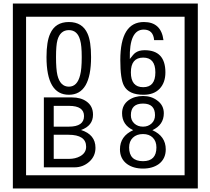

<svg xmlns="http://www.w3.org/2000/svg" viewBox="-20 -980 1195 1090"><path d="M1103 90H53V-960H1103ZM1028 15V-885H128V15ZM497 -656Q497 -442 371 -442Q244 -442 244 -656Q244 -744 265 -789Q294 -855 371 -855Q448 -855 477 -789Q497 -745 497 -656ZM444 -656Q444 -723 435 -752Q420 -809 371 -809Q322 -809 306 -752Q298 -723 298 -656Q298 -587 306 -553Q322 -488 371 -488Q419 -488 435 -554Q444 -587 444 -656ZM919 -569Q919 -511 886.5 -476.5Q854 -442 795 -442Q711 -442 684 -493Q663 -531 663 -639Q663 -855 797 -855Q895 -855 908 -752H855Q850 -812 796 -812Q713 -812 717 -645Q738 -673 748 -680Q768 -695 801 -695Q919 -695 919 -569ZM862 -569Q862 -653 793 -653Q723 -653 723 -569Q723 -485 793 -485Q862 -485 862 -569ZM522 -141Q522 -93 486.5 -61.5Q451 -30 403 -30H229V-427H388Q439 -427 471 -404Q508 -378 508 -329Q508 -266 440 -242Q522 -216 522 -141ZM457 -321Q457 -379 372 -379H285V-261H371Q457 -261 457 -321ZM469 -147Q469 -215 368 -215H285V-78H371Q408 -78 435 -93Q469 -112 469 -147ZM921 -132Q921 -79 882 -49Q846 -23 792 -23Q737 -23 701 -49Q661 -79 661 -132Q661 -207 736 -241Q673 -271 673 -337Q673 -384 710 -411Q744 -435 792 -435Q839 -435 872 -410Q910 -383 910 -337Q910 -271 845 -241Q921 -207 921 -132ZM860 -326Q860 -392 792 -392Q723 -392 723 -326Q723 -297 742.5 -279Q762 -261 792 -261Q821 -261 840.5 -279Q860 -297 860 -326ZM868 -143Q868 -178 847.5 -198.5Q827 -219 792 -219Q756 -219 734.5 -198.5Q713 -178 713 -143Q713 -65 792 -65Q868 -65 868 -143Z"/></svg>

Font: Unicode BMP Fallback SIL
Style: Regular
Weight: 400
Foundry: NRSI, SIL International
Version: Version 5.1 Based on Unicode 5.1